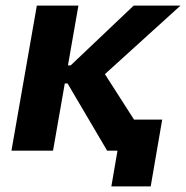

<svg xmlns="http://www.w3.org/2000/svg" viewBox="-20 -540 667 688"><path d="M112 -520H261L170 0H21ZM222.2 -240.8H161.2L172.6 -305.6H233.2L459 -520H626.8L336.4 -256.6L334.8 -307.4L531.6 0H364ZM401 0H374.4L391.8 -111.4H561.2L520 128H379Z"/></svg>

Font: Fixel Italic Variable Display Thin
Style: Italic
Weight: 100
Italic angle: -10°
Designer: AlfaBravo + MacPaw
Foundry: Kyrylo Tkachov, Marchela Mozhyna, Serhii Makarenko, Maria Weinstein, Zakhar Kryvoshyya
Version: Version 1.210;Glyphs 3.2 (3217)